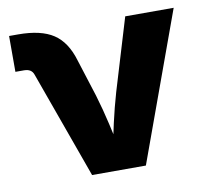

<svg xmlns="http://www.w3.org/2000/svg" viewBox="-66 -617 750 690"><g transform="rotate(-10 309.5 -272.0)"><path d="M216.3 0 75.7 -390.6Q71.8 -402.3 63 -407.7Q54.2 -413.1 40.5 -413.1H9.3V-543.9H42Q125.5 -543.9 170.9 -513.9Q216.3 -483.9 236.8 -414.1L279.8 -278.8Q295.9 -225.1 308.3 -170.7Q320.8 -116.2 333.5 -55.7H300.8Q313.5 -116.2 325.7 -170.7Q337.9 -225.1 353.5 -278.8L432.6 -541H609.4L412.6 0Z"/></g></svg>

Font: Inter 17pt ExtraBold
Style: Regular
Weight: 800
Version: Version 4.001;git-66647c0bb